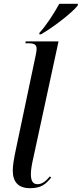

<svg xmlns="http://www.w3.org/2000/svg" viewBox="-20 -977 429 1007"><path d="M187 -805 186 -797H195C260 -834 359 -911 387 -947L389 -957H291C263 -906 223 -844 187 -805ZM137 10C198 10 220 -12 248 -45L242 -52C221 -28 202 -11 177 -11C151 -11 142 -30 142 -64C142 -84 146 -112 155 -150L287 -760H115L113 -750H132C168 -750 172 -736 172 -719C172 -712 170 -700 167 -686L63 -192C53 -144 47 -110 47 -83C47 -24 75 10 137 10Z"/></svg>

Font: Noto Serif Display ExtraCondensed Medium
Style: Italic
Weight: 500
Width: 2
Italic angle: -12°
Designer: Monotype Design Team
Foundry: Monotype Imaging Inc.
Version: Version 2.009